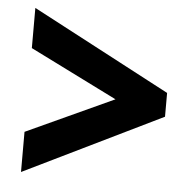

<svg xmlns="http://www.w3.org/2000/svg" viewBox="-44 -641 627 619"><g transform="rotate(5 269.5 -331.5)"><path d="M46 -196 329 -326 46 -467V-597L493 -361V-284L46 -66Z"/></g></svg>

Font: Noto Sans Devanagari UI SemiCondensed ExtraBold
Style: Regular
Weight: 800
Width: 4
Designer: Jelle Bosma - Monotype Design Team
Foundry: Monotype Imaging Inc.
Version: Version 2.004; ttfautohint (v1.8.4.7-5d5b)